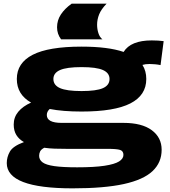

<svg xmlns="http://www.w3.org/2000/svg" viewBox="-20 -810 930 1050"><path d="M377 220Q17 220 17 82Q17 49 34 19Q51 -11 111 -33Q84 -48 69.5 -71.5Q55 -95 55 -129Q55 -169 80 -199Q105 -229 150 -249Q72 -293 72 -378Q72 -466 159 -510.5Q246 -555 426 -555Q571 -555 656 -526Q695 -589 810 -589Q846 -589 875 -585L858 -454Q844 -457 828 -458.5Q812 -460 798 -460Q775 -460 759 -455Q780 -422 780 -378Q780 -289 693 -244.5Q606 -200 426 -200Q324 -200 252 -214Q236 -200 236 -181Q236 -138 317 -138H655Q756 -138 810 -98Q864 -58 864 9Q864 79 814 126Q764 173 657 196.5Q550 220 377 220ZM426 -312Q507 -312 543 -328Q579 -344 579 -378Q579 -411 543 -427Q507 -443 426 -443Q345 -443 308.5 -427Q272 -411 272 -378Q272 -344 308.5 -328Q345 -312 426 -312ZM194 42Q194 64 213 78Q232 92 277.5 98.5Q323 105 402 105Q496 105 551.5 96.5Q607 88 631 73Q655 58 655 37Q655 16 637 10Q619 4 567 4H344Q310 4 279.5 3Q249 2 222 -2Q205 7 199.5 18Q194 29 194 42ZM540 -595H314Q292 -624 292 -661Q292 -699 313 -731Q334 -763 372 -790H563Q533 -759 522 -731Q511 -703 511 -675Q511 -651 518 -629Q525 -607 540 -595Z"/></svg>

Font: Georama ExtraExtended
Style: Bold
Weight: 700
Width: 8
Designer: Jean-Baptiste Levee
Foundry: Production Type
Version: Version 1.000